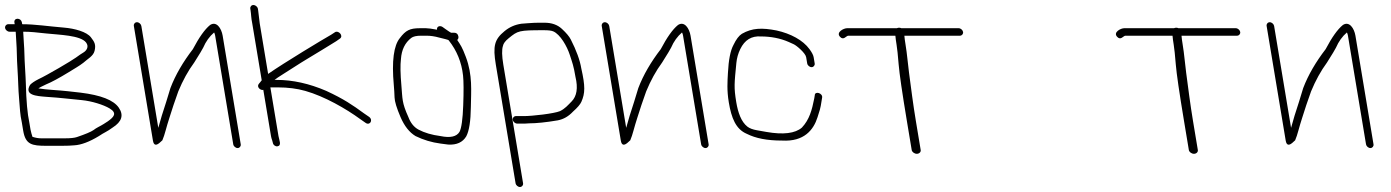

<svg xmlns="http://www.w3.org/2000/svg" viewBox="-38 -578 5570 769"><path d="M54.9 -451C85.5 -451 108.7 -448.1 146.9 -444C198.9 -438.4 284.3 -436.9 306.7 -407.8C319.8 -390.8 307.9 -375 297.1 -368.4C289 -363.5 278.2 -356.4 266 -347.3C249.8 -335.2 150.2 -276.6 116.6 -261.1C100.5 -253 89.1 -245.3 82.4 -238C58.2 -196.6 106.8 -193.3 148.2 -190.1C209.9 -186.1 235.7 -181.9 289.8 -177C329.5 -173.1 376.3 -158.6 401.1 -143.7C433.1 -124.5 417.3 -108.8 393.8 -92L377.5 -81.5C364.1 -72.8 348.2 -66.6 336.2 -56.8C326 -49.8 303.9 -40.5 270 -29C260.1 -25.7 244.4 -24 222.8 -24H126.5C116.2 -24 104.7 -26 92 -30C89 -41 86 -48 84.2 -59L79.5 -87C71.8 -122.1 67.2 -174.1 65.5 -243C64.9 -271.2 60.1 -332.8 59.8 -361.5C59.5 -388.9 55.7 -425.5 54.9 -451ZM32.2 -503C23.8 -503 18.3 -496.8 19.7 -488L20.9 -481H-5.1C-13 -481 -18.9 -473.9 -17.6 -466C-16.3 -458.1 -8 -451 -0.1 -451H24.9C25.1 -441.7 25.8 -429.3 27.1 -414C30.1 -375.8 28.9 -346.4 31.9 -304C35.3 -254.1 34.5 -226.8 38.7 -179.7C42.3 -139.6 41.6 -123.6 49.5 -87L54.9 -54.5C64.2 0.9 89.4 6 148 6H208.6C230.2 6 247.3 5.3 259.9 4C286.3 2.5 319.9 -9.7 357.8 -32.8C378.7 -47.2 390.6 -50.3 413 -67C450.1 -90.5 458.4 -117.1 437.6 -147C416.8 -176.8 367.4 -196.8 284.1 -207C265.8 -209 249.5 -210.8 235.2 -212.5C200.4 -216.6 146.6 -218.6 115.7 -224C118 -226 128 -231.3 146.6 -240C168 -248.7 198.3 -265 237.5 -289L268.5 -308C278.3 -314 287.5 -320.2 295.7 -326.5C313 -342.3 335.7 -353.1 340.8 -374.3C346.9 -399.7 340.3 -410.1 326.2 -428.5C309.4 -450.5 261.7 -463.9 217.6 -467.5C153.1 -472.8 103.4 -481 50.9 -481L49.7 -488C48.3 -496.8 40.7 -503 32.2 -503Z M498.1 -474 574.5 -15C577.9 5.7 588.7 7 606.7 -11C608.7 -13 610.6 -14.7 612.3 -16C617.1 -27.3 621.4 -40.3 625.3 -55C634.3 -88.6 645.9 -122.3 656.9 -157L676.1 -212C694 -255.4 715.2 -294 739.9 -327.6C761.4 -361.2 772.8 -381 775.8 -387C786.5 -411.8 801.1 -432.2 819.6 -448C821.5 -444.7 822.9 -440.3 823.8 -435L896.2 0C897.5 7.9 905.8 15 913.7 15C921.6 15 927.5 7.9 926.2 0L853.8 -435C848.8 -464.8 829.2 -494.5 803.6 -478C781.9 -460.4 759.3 -428.1 734.4 -381C695.7 -330.6 664.8 -278.6 644.5 -225L627.7 -170C614.8 -131.3 604.2 -96.7 596 -66L528.1 -474C526.7 -481.9 518.5 -489 510.6 -489C502.6 -489 496.7 -481.9 498.1 -474Z M977 -558C969 -558 963.1 -550.9 964.5 -543L965.5 -537C968.2 -520.3 967.3 -507.8 972.5 -483L1010.3 -256C1008.5 -254.7 1007.1 -253 1006.1 -251L999.4 -243C987.8 -230.5 1005 -215 1016.6 -218L1047.4 -33C1048.3 -27.7 1049.9 -21.7 1052.4 -15L1055.1 -5C1056.3 2.7 1065.3 9.4 1073.2 8C1091.4 5.1 1080.1 -16.7 1077.4 -33L1044.9 -228H1074.9C1115.1 -228 1151.7 -223.3 1184.8 -213.9C1262.2 -192 1348.5 -142.1 1404.7 -101L1426.2 -86C1443.2 -73.7 1458 -97 1440.2 -110L1419.8 -124C1374.3 -157.3 1338.7 -181.7 1268.7 -214C1200.6 -243.3 1134.4 -258 1069.9 -258H1061.5C1069.3 -264 1079.9 -271.2 1093.3 -279.5C1121.1 -296.7 1163.9 -325.2 1193.2 -342.5C1227.8 -362.9 1277.1 -393.6 1308.7 -413L1323 -423C1339.8 -434.2 1317.3 -458.1 1303.7 -449L1288.4 -439C1256.8 -421.2 1100.6 -327.1 1035.9 -282L1002.3 -484L995.9 -537L994.9 -543C993.5 -550.9 984.9 -558 977 -558Z M1759.5 -416C1791.8 -375.2 1810.8 -328.4 1816.6 -275.6C1819.1 -252 1819.4 -212.3 1817.3 -156.4C1815.3 -100.5 1810.3 -65 1802.5 -50C1790.8 -30.6 1765.4 -24.9 1726.3 -33C1691.5 -37.5 1662 -46.2 1638 -59C1620 -68.8 1606.5 -85.5 1597.7 -109C1571 -167.9 1574.4 -181.9 1569.7 -235C1565.5 -281.5 1564.9 -317.2 1567.9 -342C1570.5 -378.8 1584.2 -406.8 1609 -426C1616.8 -432 1629.9 -435 1648.4 -435H1669.4C1686.4 -435 1703.5 -432.5 1720.9 -427.5C1734.5 -423.6 1759 -419.3 1759.5 -416ZM1643.4 -465C1603.2 -465 1586.9 -456.2 1563.9 -426C1538.9 -396 1530.6 -333.3 1539.2 -238C1540.7 -220.7 1541.8 -203.8 1542.3 -187.5C1542.8 -171.2 1550.7 -145.1 1566.2 -109.1C1581.6 -73.2 1601.6 -47.8 1626.3 -33C1657.8 -17.6 1691.1 -7.6 1726.3 -3L1757 1C1791 3 1815.2 -8 1829.5 -32C1841.1 -53.7 1847.2 -92.9 1847.9 -149.5C1848.7 -213 1855.5 -277.1 1827.7 -350.2C1813 -389.2 1807.2 -397 1793.2 -418C1797.3 -421.3 1798.9 -426 1797.9 -432C1796.2 -442 1790.4 -447 1780.4 -447H1768.4C1765.5 -448.3 1758.4 -453 1747 -461L1734.5 -470C1723.8 -477.2 1710.2 -472.1 1712.4 -459C1691.7 -463 1676.9 -465 1667.9 -465Z M2057 156 1977.9 -319C1972 -354.3 1971.5 -379.3 1976.4 -394C1978 -403.5 1985.7 -413.9 1999.6 -425.1C2036.6 -455.1 2039.2 -457 2141 -457C2158.6 -457 2170.5 -455.5 2177.6 -452.5C2205.9 -440.6 2233.2 -392.4 2244.2 -358C2253.9 -327.9 2259.4 -315.3 2266.9 -270C2277.5 -225.5 2272.3 -192.7 2251.3 -171.5C2236.4 -156.4 2225.2 -142.9 2204.9 -132.9C2181.2 -122.9 2093 -113 2060.2 -113H2028.2C2020.3 -113 2014.4 -105.9 2015.7 -98C2017 -90.1 2025.3 -83 2033.2 -83H2065.2C2070.5 -83 2075.8 -83.3 2081 -84C2109.4 -84 2149.5 -88 2196.2 -96C2219.5 -100.5 2239.2 -112.1 2257 -131C2274.8 -146.9 2285.9 -159.9 2290.4 -169.9C2305.8 -204.8 2306.3 -232.6 2290.2 -304C2284.7 -337.2 2270.6 -376 2247.9 -420.3C2242 -431.9 2230.2 -445.9 2212.6 -462.3C2194.9 -478.8 2171.7 -487 2142.8 -487H2119.1C2107.9 -487 2093.6 -486.3 2076.2 -485L2050.2 -483C2024 -479.1 2002 -469.2 1982.6 -453.1C1942.5 -420.2 1935.4 -393.9 1947.9 -319L2027 156C2028.3 163.9 2036.6 171 2044.5 171C2052.4 171 2058.3 163.9 2057 156Z M2372.1 -474 2448.5 -15C2451.9 5.7 2462.7 7 2480.7 -11C2482.7 -13 2484.6 -14.7 2486.3 -16C2491.1 -27.3 2495.4 -40.3 2499.3 -55C2508.3 -88.6 2519.9 -122.3 2530.9 -157L2550.1 -212C2568 -255.4 2589.2 -294 2613.9 -327.6C2635.4 -361.2 2646.8 -381 2649.8 -387C2660.5 -411.8 2675.1 -432.2 2693.6 -448C2695.5 -444.7 2696.9 -440.3 2697.8 -435L2770.2 0C2771.5 7.9 2779.8 15 2787.7 15C2795.6 15 2801.5 7.9 2800.2 0L2727.8 -435C2722.8 -464.8 2703.2 -494.5 2677.6 -478C2655.9 -460.4 2633.3 -428.1 2608.4 -381C2569.7 -330.6 2538.8 -278.6 2518.5 -225L2501.7 -170C2488.8 -131.3 2478.2 -96.7 2470 -66L2402.1 -474C2400.7 -481.9 2392.5 -489 2384.6 -489C2376.6 -489 2370.7 -481.9 2372.1 -474Z M3225 -324 3220.8 -349C3219.5 -357 3214 -367.7 3204.3 -381C3177.9 -417.3 3128.5 -443.6 3072.1 -456C3014.1 -467.3 2974.8 -466.3 2933.5 -442.7C2921.6 -435.2 2910.3 -420.3 2899.7 -398C2887.5 -375.7 2880.1 -338.2 2877.5 -285.5C2875.7 -250.6 2872.8 -217.5 2881 -168C2891.4 -105.5 2909 -60.6 2953 -42C2989 -24 3033.7 -15 3094.9 -15C3182.4 -10 3220.4 -57.6 3236.4 -108.5C3244.3 -133.5 3248.2 -142.3 3252.8 -175L3254.8 -187C3257.9 -205.3 3225.3 -214.7 3225.3 -196L3223.3 -184C3214 -137 3203.9 -99.2 3173.8 -67C3147.1 -43.6 3098.6 -37.8 3032.2 -49.5C3022.7 -51.2 3010 -53.4 2993.5 -56.3C2976.9 -59.2 2964.2 -64 2955.5 -70.8C2930.7 -90.2 2917.8 -127.3 2911 -168C2900.9 -228.9 2903.3 -243.2 2911.3 -326C2913.2 -345.4 2918.4 -363.9 2927 -381.5C2944.7 -418 2971.9 -434.8 3009.9 -432C3049.1 -432 3087.5 -424.7 3120.7 -410C3126.5 -407.3 3133.1 -404.3 3140.6 -401C3152.7 -395.6 3188.1 -365.4 3190.8 -349L3195 -324C3196.3 -316.1 3204.6 -309 3212.5 -309C3220.4 -309 3226.3 -316.1 3225 -324Z M3634.1 38C3643.6 38 3650.9 30.9 3649.6 23L3630.3 -93C3618.9 -161.3 3610.9 -226.6 3602.8 -287C3597 -330.4 3595.6 -359 3589 -398.5C3586.4 -414.2 3584.8 -426.3 3584.2 -435H3806.8C3814.7 -435 3820.6 -442.1 3819.3 -450C3817.9 -457.9 3809.7 -465 3801.8 -465H3572C3569.3 -466.3 3566.4 -467 3563.2 -467C3560 -467 3556.9 -466.3 3554 -465H3354.5C3341.6 -465 3310.3 -449.5 3325.6 -431.5C3340.5 -413.9 3351.1 -435 3359.5 -435H3548.2C3548.9 -425.7 3550.5 -413.5 3553 -398.5C3555.5 -383.5 3558.3 -357.3 3561.3 -319.8C3564.4 -282.3 3575.4 -206.7 3594.3 -93L3613.6 23C3614.9 30.9 3624.6 38 3634.1 38Z M4744.1 38C4753.6 38 4760.9 30.9 4759.6 23L4740.3 -93C4728.9 -161.3 4720.9 -226.6 4712.8 -287C4707 -330.4 4705.6 -359 4699 -398.5C4696.4 -414.2 4694.8 -426.3 4694.2 -435H4916.8C4924.7 -435 4930.6 -442.1 4929.3 -450C4927.9 -457.9 4919.7 -465 4911.8 -465H4682C4679.3 -466.3 4676.4 -467 4673.2 -467C4670 -467 4666.9 -466.3 4664 -465H4464.5C4451.6 -465 4420.3 -449.5 4435.6 -431.5C4450.5 -413.9 4461.1 -435 4469.5 -435H4658.2C4658.9 -425.7 4660.5 -413.5 4663 -398.5C4665.5 -383.5 4668.3 -357.3 4671.3 -319.8C4674.4 -282.3 4685.4 -206.7 4704.3 -93L4723.6 23C4724.9 30.9 4734.6 38 4744.1 38Z M5035.1 -474 5111.5 -15C5114.9 5.7 5125.7 7 5143.7 -11C5145.7 -13 5147.6 -14.7 5149.3 -16C5154.1 -27.3 5158.4 -40.3 5162.3 -55C5171.3 -88.6 5182.9 -122.3 5193.9 -157L5213.1 -212C5231 -255.4 5252.2 -294 5276.9 -327.6C5298.4 -361.2 5309.8 -381 5312.8 -387C5323.5 -411.8 5338.1 -432.2 5356.6 -448C5358.5 -444.7 5359.9 -440.3 5360.8 -435L5433.2 0C5434.5 7.9 5442.8 15 5450.7 15C5458.6 15 5464.5 7.9 5463.2 0L5390.8 -435C5385.8 -464.8 5366.2 -494.5 5340.6 -478C5318.9 -460.4 5296.3 -428.1 5271.4 -381C5232.7 -330.6 5201.8 -278.6 5181.5 -225L5164.7 -170C5151.8 -131.3 5141.2 -96.7 5133 -66L5065.1 -474C5063.7 -481.9 5055.5 -489 5047.6 -489C5039.6 -489 5033.7 -481.9 5035.1 -474Z"/></svg>

Font: MewTooHand
Style: WideLta
Weight: 400
Designer: Mew Too, Robert Jablonski
Version: Version 0.77